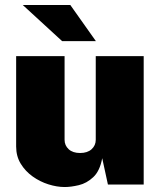

<svg xmlns="http://www.w3.org/2000/svg" viewBox="-20 -743 644 773"><path d="M240.5 10Q209 10 175 -0.8Q141 -11.5 111.5 -32.5Q82 -53.5 63.5 -83.8Q45 -114 45 -153V-517H240V-180Q240 -157.5 256.5 -142.2Q273 -127 302.5 -127Q332 -127 348.8 -142.2Q365.5 -157.5 365.5 -180V-517H558.5V0H414.5L391.5 -106Q382 -54.5 355.5 -29.8Q329 -5 297.2 2.5Q265.5 10 240.5 10ZM263 -723H71.5L230 -577.5H366Z"/></svg>

Font: Public Sans Black
Style: Regular
Weight: 900
Designer: The Public Sans Project Authors: Dan O. Williams and USWDS (Libre Franklin designed by Pablo Impallari and Rodrigo Fuenz
Version: Version 1.007